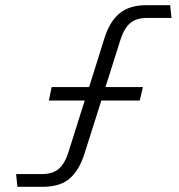

<svg xmlns="http://www.w3.org/2000/svg" viewBox="-20 -719 690 739"><path d="M42 -49H141Q183 -49 206.5 -69.5Q230 -90 244 -135L306 -332H168L179 -384H323L382 -572Q402 -636 440 -667.5Q478 -699 543 -699H635L640 -650H546Q504 -650 480.5 -629.5Q457 -609 443 -564L386 -384H530L518 -332H370L305 -127Q286 -66 249.5 -33Q213 0 144 0H47Z"/></svg>

Font: Azeret Mono Light
Style: Italic
Weight: 300
Italic angle: -12°
Designer: Martin Vácha
Foundry: Displaay
Version: Version 1.000; Glyphs 3.0.3, build 3074